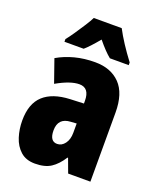

<svg xmlns="http://www.w3.org/2000/svg" viewBox="-143 -853 781 949"><g transform="rotate(20 247.0 -378.0)"><path d="M266 -563Q349 -563 397 -513.5Q445 -464 445 -363V0H328L301 -73H298Q271 -31 239.5 -10.5Q208 10 156 10Q109 10 80 -16Q51 -42 38 -83Q25 -124 25 -169Q25 -258 72.5 -301.5Q120 -345 211 -349L283 -352V-366Q283 -434 230 -434Q183 -434 111 -393L69 -513Q110 -537 159.5 -550Q209 -563 266 -563ZM253 -245Q187 -242 187 -176Q187 -119 226 -119Q250 -119 266.5 -141Q283 -163 283 -198V-247ZM331 -766Q365 -701 426 -620V-606H327Q297 -630 257 -679Q213 -626 189 -606H88V-620Q102 -637 121 -665Q140 -693 158 -721Q176 -749 184 -766Z"/></g></svg>

Font: Noto Sans Thai Looped ExtraCondensed Black
Style: Regular
Weight: 900
Width: 2
Designer: Sasikarn Vongin, Ben Mitchell
Foundry: The Fontpad Ltd
Version: Version 1.001; ttfautohint (v1.8.4.7-5d5b)